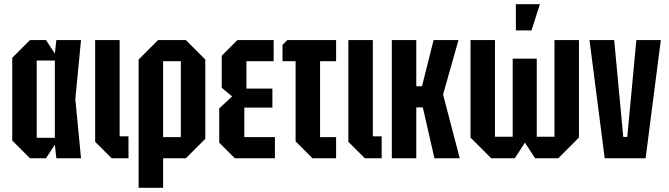

<svg xmlns="http://www.w3.org/2000/svg" viewBox="-20 -750 3169 910"><path d="M122 0 38 -84V-476L122 -560H198L240 -496L247 -560H364L337 -280L364 0H247L240 -64L198 0ZM154 -97H240V-463H154Z M431 -560H547V-104H589V0H509L431 -78Z M637 140V-468L729 -560H861L953 -468V-92L861 0H753V140ZM837 -460H753V-100H837Z M1093 0 1019 -74V-236L1080 -293L1031 -334V-486L1105 -560H1277V-460H1148V-330H1271V-240H1138V-100H1283V0Z M1381 -80V-460H1319V-537L1342 -560H1573V-460H1497V-100H1573V0H1461Z M1631 -560H1747V-104H1789V0H1709L1631 -78Z M1837 0V-560H1953V-341H1980L2035 -560H2153L2080 -302L2159 0H2039L1984 -241H1953V0Z M2524 -472V-102H2608V-560H2724V-98L2626 0H2516L2468 -74L2420 0H2308L2210 -98V-560H2326V-102H2410V-472ZM2425 -606V-730H2539L2499 -606Z M2846 0 2774 -560H2891L2934 -101H2953L2996 -560H3112L3040 0Z"/></svg>

Font: Tektur Condensed Medium
Style: Regular
Weight: 500
Width: 3
Designer: Adam Jagosz
Foundry: Adam Jagosz
Version: Version 1.005;gftools[0.9.30]